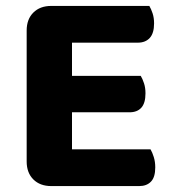

<svg xmlns="http://www.w3.org/2000/svg" viewBox="-20 -626 585 648"><path d="M153 2Q115 2 92.5 -20.5Q70 -43 70 -81V-523Q70 -561 92.5 -583.5Q115 -606 153 -606H484Q490 -596 495 -581Q500 -566 500 -547Q500 -514 485.5 -498Q471 -482 445 -482H223V-370H455Q461 -360 466 -345Q471 -330 471 -311Q471 -278 457 -262.5Q443 -247 417 -247H223V-122H488Q494 -112 499 -96Q504 -80 504 -61Q504 -28 489.5 -13Q475 2 450 2H153Z"/></svg>

Font: Baloo Bhai 2
Style: Bold
Weight: 700
Designer: Supriya Tembe, Noopur Datye and Ek Type
Foundry: Ek Type
Version: Version 1.640;PS 1.000;hotconv 16.6.51;makeotf.lib2.5.65220;